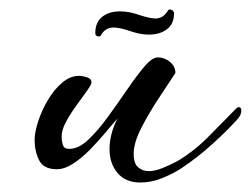

<svg xmlns="http://www.w3.org/2000/svg" viewBox="-20 -370 529 405"><path d="M276 15Q245 15 228 -5Q211 -25 211 -56Q211 -70 215 -86.5Q219 -103 228 -120Q218 -109 203 -91Q188 -73 170.5 -55Q153 -37 134.5 -25Q116 -13 100 -13Q72 -13 62.5 -32Q53 -51 53 -75Q53 -91 60.5 -114Q68 -137 81 -159Q94 -181 111 -195.5Q128 -210 147 -210Q154 -210 163.5 -207Q173 -204 173 -196Q173 -192 163.5 -178.5Q154 -165 141.5 -148Q129 -131 119.5 -113.5Q110 -96 110 -82Q110 -73 112.5 -64.5Q115 -56 126 -56Q146 -56 166.5 -75.5Q187 -95 208 -124Q229 -153 248.5 -181.5Q268 -210 284.5 -229.5Q301 -249 313 -249Q327 -249 338.5 -239.5Q350 -230 350 -216Q337 -196 316 -164.5Q295 -133 278.5 -101Q262 -69 262 -46Q262 -25 271.5 -17Q281 -9 294 -9Q307 -9 324 -16Q341 -23 354 -30Q391 -52 423 -85Q455 -118 478 -141Q481 -144 484 -144Q489 -144 489 -136Q489 -129 483 -121Q463 -98 429.5 -67.5Q396 -37 361 -14Q342 -2 320 6.5Q298 15 276 15ZM189 -293Q181 -293 181 -300Q181 -323 195.5 -334.5Q210 -346 233 -346Q252 -346 272 -339Q296 -331 308 -331Q325 -331 335 -349L338 -350Q344 -350 347 -344Q348 -321 333 -309Q318 -297 294 -297Q276 -297 256 -304Q232 -312 220 -312Q201 -312 192 -294Z"/></svg>

Font: Corinthia
Style: Bold
Weight: 700
Designer: Robert E. Leuschke
Foundry: Robert E. Leuschke
Version: Version 1.013; ttfautohint (v1.8.3)